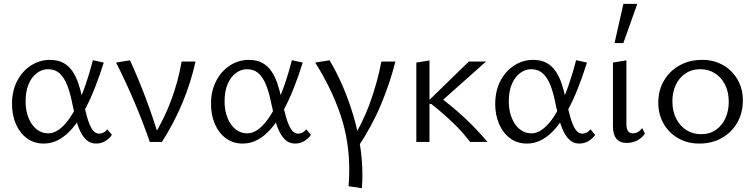

<svg xmlns="http://www.w3.org/2000/svg" viewBox="-20 -731 3888 989"><path d="M205.2 8.5Q155.5 8.5 118.8 -18.5Q82.1 -45.4 62 -91.8Q41.9 -138.2 41.9 -195.3Q41.9 -263.6 68.9 -314.8Q95.9 -366 140.4 -394.3Q184.8 -422.6 236.9 -422.6Q278.2 -422.6 306.3 -407.1Q334.4 -391.6 352.8 -364.5Q371.3 -337.3 383.5 -301.7Q395.6 -266.1 404.2 -226Q416.7 -170 428.3 -129Q439.8 -87.9 454.7 -65.2Q469.6 -42.5 490.9 -42.5Q501.2 -42.5 512.5 -48Q523.9 -53.5 532.4 -65.1L556.6 -36.6Q545 -18.1 523.2 -4.8Q501.4 8.5 475.1 8.5Q446 8.5 425.8 -9.6Q405.6 -27.7 391.9 -57.8Q378.2 -87.9 368.9 -125.7Q359.5 -163.5 351.1 -203.8Q341.2 -253.9 326 -292.4Q310.8 -330.9 287.1 -352.7Q263.4 -374.5 227.1 -374.5Q196.9 -374.5 170.3 -354.9Q143.6 -335.3 127.7 -298.3Q111.8 -261.3 111.8 -208.7Q111.8 -162.3 126.6 -124.7Q141.4 -87.1 167.9 -65.6Q194.5 -44.1 228.6 -44.1Q255.5 -44.1 281.7 -62.2Q307.9 -80.4 332.5 -113.7Q357.2 -147.1 379.7 -193.8Q402.2 -240.5 422 -298Q441.8 -355.5 458.6 -421L514.4 -408.7Q492.5 -338.2 467.6 -275.6Q442.8 -213.1 414.3 -160.9Q385.8 -108.6 353.4 -70.7Q321 -32.7 284.2 -12.1Q247.4 8.5 205.2 8.5Z M751.6 0Q716.3 -102.1 672.9 -204.4Q629.5 -306.6 578.1 -408.7L649.6 -420.5Q695.2 -320.5 732.6 -220.3Q770 -120.1 800 -20.1H765.8Q824.8 -115.4 861.5 -214Q898.1 -312.6 915.6 -414.2H987.2Q963.6 -307.4 920.8 -203.7Q878 -100 814.2 0Z M1230.2 8.5Q1180.5 8.5 1143.8 -18.5Q1107.1 -45.4 1087 -91.8Q1066.9 -138.2 1066.9 -195.3Q1066.9 -263.6 1093.9 -314.8Q1120.9 -366 1165.4 -394.3Q1209.8 -422.6 1261.9 -422.6Q1303.2 -422.6 1331.3 -407.1Q1359.4 -391.6 1377.8 -364.5Q1396.3 -337.3 1408.5 -301.7Q1420.6 -266.1 1429.2 -226Q1441.7 -170 1453.3 -129Q1464.8 -87.9 1479.7 -65.2Q1494.6 -42.5 1515.9 -42.5Q1526.2 -42.5 1537.5 -48Q1548.9 -53.5 1557.4 -65.1L1581.6 -36.6Q1570 -18.1 1548.2 -4.8Q1526.4 8.5 1500.1 8.5Q1471 8.5 1450.8 -9.6Q1430.6 -27.7 1416.9 -57.8Q1403.2 -87.9 1393.9 -125.7Q1384.5 -163.5 1376.1 -203.8Q1366.2 -253.9 1351 -292.4Q1335.8 -330.9 1312.1 -352.7Q1288.4 -374.5 1252.1 -374.5Q1221.9 -374.5 1195.3 -354.9Q1168.6 -335.3 1152.7 -298.3Q1136.8 -261.3 1136.8 -208.7Q1136.8 -162.3 1151.6 -124.7Q1166.4 -87.1 1192.9 -65.6Q1219.5 -44.1 1253.6 -44.1Q1280.5 -44.1 1306.7 -62.2Q1332.9 -80.4 1357.5 -113.7Q1382.2 -147.1 1404.7 -193.8Q1427.2 -240.5 1447 -298Q1466.8 -355.5 1483.6 -421L1539.4 -408.7Q1517.5 -338.2 1492.6 -275.6Q1467.8 -213.1 1439.3 -160.9Q1410.8 -108.6 1378.4 -70.7Q1346 -32.7 1309.2 -12.1Q1272.4 8.5 1230.2 8.5Z M1843.7 238.5 1775.5 228.1Q1777.5 206.5 1778.2 185.3Q1779 164.2 1779 143.5Q1779 -7.7 1732.8 -142.7Q1686.5 -277.6 1603.6 -408.7L1677.4 -420.5Q1714.2 -359.4 1744.8 -288.4Q1775.5 -217.5 1798.6 -140.8Q1821.7 -64.1 1834.2 14.5Q1846.7 93.2 1846.7 169.6Q1846.7 187 1846.2 204.1Q1845.7 221.2 1843.7 238.5ZM1944.7 -414.2H2016.7Q1988.2 -300.5 1941 -189.1Q1893.9 -77.7 1822.1 29.3L1784.5 5.5Q1847.8 -96.2 1885.8 -201Q1923.7 -305.7 1944.7 -414.2Z M2401.4 0Q2359.7 -54.8 2308.8 -103Q2257.9 -151.2 2201.2 -195.8H2186.1V-210.6L2395 -414.2H2483.8L2234.2 -192V-239Q2304.7 -187.4 2370 -127Q2435.3 -66.6 2490.8 0ZM2124.5 0V-408.7L2192.3 -419.6V0Z M2694.2 8.5Q2644.5 8.5 2607.8 -18.5Q2571.1 -45.4 2551 -91.8Q2530.9 -138.2 2530.9 -195.3Q2530.9 -263.6 2557.9 -314.8Q2584.9 -366 2629.4 -394.3Q2673.8 -422.6 2725.9 -422.6Q2767.2 -422.6 2795.3 -407.1Q2823.4 -391.6 2841.8 -364.5Q2860.3 -337.3 2872.5 -301.7Q2884.6 -266.1 2893.2 -226Q2905.7 -170 2917.3 -129Q2928.8 -87.9 2943.7 -65.2Q2958.6 -42.5 2979.9 -42.5Q2990.2 -42.5 3001.5 -48Q3012.9 -53.5 3021.4 -65.1L3045.6 -36.6Q3034 -18.1 3012.2 -4.8Q2990.4 8.5 2964.1 8.5Q2935 8.5 2914.8 -9.6Q2894.6 -27.7 2880.9 -57.8Q2867.2 -87.9 2857.9 -125.7Q2848.5 -163.5 2840.1 -203.8Q2830.2 -253.9 2815 -292.4Q2799.8 -330.9 2776.1 -352.7Q2752.4 -374.5 2716.1 -374.5Q2685.9 -374.5 2659.3 -354.9Q2632.6 -335.3 2616.7 -298.3Q2600.8 -261.3 2600.8 -208.7Q2600.8 -162.3 2615.6 -124.7Q2630.4 -87.1 2656.9 -65.6Q2683.5 -44.1 2717.6 -44.1Q2744.5 -44.1 2770.7 -62.2Q2796.9 -80.4 2821.5 -113.7Q2846.2 -147.1 2868.7 -193.8Q2891.2 -240.5 2911 -298Q2930.8 -355.5 2947.6 -421L3003.4 -408.7Q2981.5 -338.2 2956.6 -275.6Q2931.8 -213.1 2903.3 -160.9Q2874.8 -108.6 2842.4 -70.7Q2810 -32.7 2773.2 -12.1Q2736.4 8.5 2694.2 8.5Z M3207.5 5.2Q3172.9 5.2 3155.1 -16.5Q3137.3 -38.3 3137.3 -80.2V-408.7L3206.6 -420.2V-90.5Q3206.6 -67.7 3214.9 -55.9Q3223.2 -44.1 3240.7 -44.1Q3253.4 -44.1 3265.8 -51Q3278.2 -58 3287.9 -71.3L3301.8 -42.8Q3288.3 -21.4 3263.3 -8.1Q3238.4 5.2 3207.5 5.2ZM3145.5 -509.1 3191.2 -711H3262.6L3190.9 -509.1Z M3582 8.5Q3521.2 8.5 3473.4 -18.9Q3425.6 -46.2 3398.3 -93.8Q3370.9 -141.5 3370.9 -202.1Q3370.9 -266.5 3400.4 -316.2Q3429.8 -365.9 3480.9 -394.3Q3532 -422.6 3596.5 -422.6Q3657.3 -422.6 3704.5 -395.6Q3751.7 -368.5 3779.1 -321.4Q3806.5 -274.3 3806.5 -213.1Q3806.5 -149.3 3777.6 -99Q3748.6 -48.8 3698 -20.2Q3647.5 8.5 3582 8.5ZM3591.3 -39.7Q3636.3 -39.7 3668.3 -62.5Q3700.3 -85.2 3717.1 -123.1Q3733.9 -161 3733.9 -206Q3733.9 -257.6 3714.5 -295.4Q3695.2 -333.2 3662.2 -353.8Q3629.2 -374.5 3587.2 -374.5Q3543.2 -374.5 3510.7 -352.5Q3478.2 -330.5 3460.9 -293.4Q3443.5 -256.3 3443.5 -209.7Q3443.5 -158.1 3463.1 -119.8Q3482.7 -81.5 3516.3 -60.6Q3549.8 -39.7 3591.3 -39.7Z"/></svg>

Font: Ysabeau
Style: Bold
Weight: 700
Designer: Christian Thalmann (Catharsis Fonts)
Version: Version 2.000;gftools[0.9.27.dev2+g8671c4b]